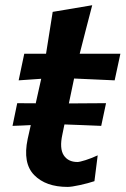

<svg xmlns="http://www.w3.org/2000/svg" viewBox="-20 -704 482 736"><path d="M28 -221.5 46 -308.5Q64 -308.5 82 -308.2Q100 -308 117 -308Q122 -330.5 127.2 -353.8Q132.5 -377 138 -402L51.5 -396L73 -498H156.5Q163.5 -541.5 169.5 -579.8Q175.5 -618 182 -658.5L333.5 -684Q320.5 -634.5 309.5 -591.8Q298.5 -549 285.5 -498H441.5L419.5 -396Q381 -397.5 341.8 -399.5Q302.5 -401.5 264 -403L244 -307.5Q275.5 -308 311.5 -308Q347.5 -308 386.5 -308.5L368 -221.5Q330 -223 294 -224.5Q258 -226 227 -227L219 -188Q207.5 -135 224.2 -109Q241 -83 277 -83Q285 -83 308 -90.2Q331 -97.5 354.5 -108.5L342 -9.5Q318 -1.5 286 5.5Q254 12.5 239 12.5Q155.5 12.5 111 -33Q66.5 -78.5 86 -171Q89 -184.5 92 -197.8Q95 -211 98 -224.5Q81 -223.5 63.5 -222.8Q46 -222 28 -221.5Z"/></svg>

Font: Commissioner Loud SemiBold
Style: Italic
Weight: 600
Italic angle: -12°
Designer: Kostas Bartsokas
Foundry: Kostas Bartsokas
Version: Version 1.000; ttfautohint (v1.8.3)